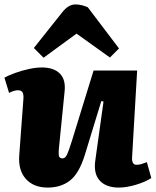

<svg xmlns="http://www.w3.org/2000/svg" viewBox="-22 -834 704 868"><path d="M-2 -483Q16 -493 46 -504Q76 -515 108.5 -522Q141 -529 167 -529Q221 -529 248.5 -501.5Q276 -474 270 -420L244 -160Q242 -137 245 -127.5Q248 -118 261 -118Q273 -118 281 -135Q289 -152 303 -197L401 -515H598L575 -121Q574 -89 595 -89Q607 -89 619.5 -93Q632 -97 642 -101L662 -29Q636 -12 593.5 1Q551 14 515 14Q458 14 429 -17.5Q400 -49 409 -110L446 -375L436 -377L361 -132Q335 -49 294 -17.5Q253 14 194 14Q130 14 95 -25Q60 -64 65 -132L84 -389Q85 -411 78.5 -418.5Q72 -426 59 -426Q42 -426 19 -414ZM516 -615 475 -574 324 -682 175 -573 131 -617 259 -778Q287 -814 319 -814Q333 -814 347.5 -810.5Q362 -807 375 -801Z"/></svg>

Font: Literata 12pt ExtraBold
Style: Italic
Weight: 800
Italic angle: -2°
Designer: Latin by Veronika Burian and Jose Scaglione. Greek by Irene Vlachou. Cyrillic by Vera Evstafieva
Foundry: TypeTogether
Version: Version 3.002